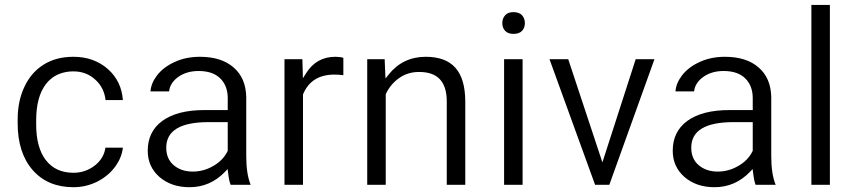

<svg xmlns="http://www.w3.org/2000/svg" viewBox="-20 -763 3497 785"><path d="M280.3 -56.6Q293 -56.6 304.9 -58.6Q316.9 -60.5 327.9 -64.5Q338.9 -68.4 349.4 -74.2Q359.9 -80.1 369.1 -87.4Q404.8 -116.2 411.1 -159.2H482.4Q478 -120.1 453.1 -84.5Q424.8 -44.9 378.9 -21Q355.5 -9.3 330.8 -3.4Q306.2 2.4 280.3 2.4Q175.8 2.4 114.3 -66.9Q52.2 -137.2 52.2 -259.3V-274.4Q52.2 -350.1 80.1 -408.7Q107.4 -466.8 158.4 -498.8Q209.5 -530.8 279.8 -530.8Q323.2 -530.8 358.6 -517.8Q394 -504.9 422.4 -479.5Q476.6 -430.7 482.4 -354H411.6Q405.8 -403.8 371.1 -436Q334 -471.2 279.8 -471.2Q265.6 -471.2 252.4 -469Q239.3 -466.8 227.3 -462.6Q215.3 -458.5 204.6 -452.1Q193.8 -445.8 184.6 -437.5Q175.3 -429.2 167.5 -418.9Q147.5 -392.6 137.7 -355.7Q127.9 -318.8 127.9 -271V-253.9Q127.9 -160.2 167 -108.9Q207 -56.6 280.3 -56.6Z M922.9 -7.3Q916.5 -22.9 912.6 -56.6L910.6 -71.8L899.9 -60.5Q839.4 2.4 754.9 2.4Q679.7 2.4 631.3 -40Q584 -82 584 -146.5Q584 -225.1 643.6 -268.6Q704.6 -313 815.9 -313H903.8H911.1V-320.3V-361.8Q911.1 -412.1 880.6 -442.4Q850.1 -472.7 792 -472.7Q741.2 -472.7 706.5 -446.8Q690.9 -435.1 681.9 -420.4Q672.9 -405.8 671.4 -389.2H595.2Q597.7 -422.4 621.1 -453.6Q648.4 -489.3 694.8 -509.8Q717.8 -520.5 743.4 -525.6Q769 -530.8 797.4 -530.8Q885.7 -530.8 935.5 -486.8Q960.4 -465.3 973.1 -435.3Q985.8 -405.3 986.8 -366.7V-123.5Q986.8 -51.3 1004.9 -7.3ZM768.1 -61.5Q812.5 -61.5 852.1 -84.5Q892.1 -107.4 910.2 -144.5L911.1 -146.5V-147.9V-256.3V-263.7H903.8H833Q659.7 -263.7 659.7 -159.2Q659.7 -113.3 690.4 -87.4Q721.2 -61.5 768.1 -61.5Z M1383.8 -455.6Q1366.2 -458 1346.7 -458Q1252.9 -458 1219.2 -377.9L1218.8 -376.5V-375V-7.3H1143.1V-521H1216.3L1217.8 -467.3L1218.3 -442.9L1231.4 -463.4Q1273.4 -530.8 1351.1 -530.8Q1371.6 -530.8 1383.8 -526.4Z M1552.7 -521 1555.2 -461.4 1556.2 -441.9 1568.4 -457.5Q1626.5 -530.8 1720.7 -530.8Q1801.8 -530.8 1841.8 -486.1Q1881.8 -441.4 1882.3 -349.1V-7.3H1806.6V-349.6Q1806.2 -409.7 1778.3 -439Q1750.5 -468.8 1693.4 -468.8Q1647 -468.8 1611.8 -443.8Q1577.1 -419.4 1558.1 -379.9L1557.1 -377.9V-376.5V-7.3H1481.4V-521Z M2116.7 -7.3H2041V-521H2116.7ZM2033.7 -668.5Q2033.7 -673.3 2034.4 -677.7Q2035.2 -682.1 2036.6 -686.3Q2038.1 -690.4 2040.3 -693.8Q2042.5 -697.3 2045.4 -700.7Q2050.8 -707 2059.3 -710.2Q2067.9 -713.4 2079.6 -713.4Q2102.5 -713.4 2114.3 -700.7Q2126 -687.5 2126 -668.5Q2126 -649.4 2114.3 -636.7Q2102.5 -624.5 2079.6 -624.5Q2067.9 -624.5 2059.3 -627.7Q2050.8 -630.9 2045.4 -636.7Q2039.6 -643.1 2036.6 -650.9Q2033.7 -658.7 2033.7 -668.5Z M2449.7 -120.1 2579.1 -521H2655.8L2471.2 -7.3H2413.1L2226.6 -521H2303.2L2436 -120.1L2442.9 -99.1Z M3069.3 -7.3Q3063 -22.9 3059.1 -56.6L3057.1 -71.8L3046.4 -60.5Q2985.8 2.4 2901.4 2.4Q2826.2 2.4 2777.8 -40Q2730.5 -82 2730.5 -146.5Q2730.5 -225.1 2790 -268.6Q2851.1 -313 2962.4 -313H3050.3H3057.6V-320.3V-361.8Q3057.6 -412.1 3027.1 -442.4Q2996.6 -472.7 2938.5 -472.7Q2887.7 -472.7 2853 -446.8Q2837.4 -435.1 2828.4 -420.4Q2819.3 -405.8 2817.9 -389.2H2741.7Q2744.1 -422.4 2767.6 -453.6Q2794.9 -489.3 2841.3 -509.8Q2864.3 -520.5 2889.9 -525.6Q2915.5 -530.8 2943.8 -530.8Q3032.2 -530.8 3082 -486.8Q3106.9 -465.3 3119.6 -435.3Q3132.3 -405.3 3133.3 -366.7V-123.5Q3133.3 -51.3 3151.4 -7.3ZM2914.6 -61.5Q2959 -61.5 2998.5 -84.5Q3038.6 -107.4 3056.6 -144.5L3057.6 -146.5V-147.9V-256.3V-263.7H3050.3H2979.5Q2806.2 -263.7 2806.2 -159.2Q2806.2 -113.3 2836.9 -87.4Q2867.7 -61.5 2914.6 -61.5Z M3373 -7.3H3297.4V-742.7H3373Z"/></svg>

Font: Vazir Light FD
Style: Light-FD
Weight: 300
Designer: Saber Rastikerdar
Foundry: Saber Rastikerdar
Version: Version 30.1.0